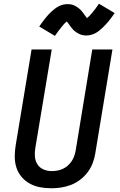

<svg xmlns="http://www.w3.org/2000/svg" viewBox="-20 -1000 640 1028"><path d="M255 8Q224 8 194.5 2.5Q165 -3 139.5 -17Q114 -31 95.5 -53Q77 -75 68 -102.5Q59 -130 59 -161Q59 -192 64 -222L149 -735H257L169 -207Q165 -184 167 -161Q169 -138 180.5 -120Q192 -102 212.5 -93Q233 -84 256 -84Q271 -84 286 -86.5Q301 -89 315.5 -95.5Q330 -102 342 -112.5Q354 -123 363 -136Q372 -149 377 -163.5Q382 -178 385 -193L474 -735H582L490 -178Q486 -152 476 -126Q466 -100 449 -77.5Q432 -55 409 -37.5Q386 -20 360 -10Q334 0 307.5 4Q281 8 255 8ZM274 -808 190 -858Q199 -871 207.5 -882.5Q216 -894 224 -904Q232 -914 239.5 -922Q247 -930 255 -937.5Q263 -945 273.5 -953Q284 -961 294.5 -966.5Q305 -972 317.5 -975Q330 -978 341 -978Q349 -978 356 -977Q363 -976 369.5 -974Q376 -972 382.5 -968.5Q389 -965 394 -961.5Q399 -958 404.5 -953.5Q410 -949 415 -943.5Q420 -938 423.5 -933Q427 -928 430.5 -923.5Q434 -919 438 -913Q442 -907 446 -903Q453 -909 460 -916Q467 -923 474.5 -932.5Q482 -942 491 -953.5Q500 -965 510 -980L594 -930Q585 -917 576.5 -905.5Q568 -894 560 -884.5Q552 -875 544 -866.5Q536 -858 528.5 -851Q521 -844 510.5 -835.5Q500 -827 489 -821.5Q478 -816 466 -813Q454 -810 442 -810Q435 -810 428 -811Q421 -812 414.5 -814Q408 -816 401.5 -819.5Q395 -823 389.5 -826.5Q384 -830 378.5 -834.5Q373 -839 368.5 -844.5Q364 -850 360 -855Q356 -860 353 -864.5Q350 -869 345.5 -875Q341 -881 338 -885Q330 -879 323.5 -872Q317 -865 309.5 -855.5Q302 -846 293 -834.5Q284 -823 274 -808Z"/></svg>

Font: Iosevka Curly SmBdExObl
Style: Regular
Weight: 600
Width: 7
Italic angle: -9°
Monospace: yes
Designer: Belleve Invis
Foundry: Belleve Invis
Version: Version 11.1.0; ttfautohint (v1.8.3)